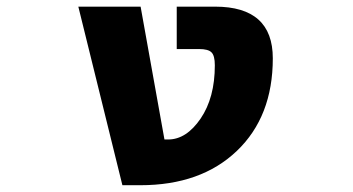

<svg xmlns="http://www.w3.org/2000/svg" viewBox="-20 -544 1040 566"><path d="M613.3 -351.6Q613.3 -379.9 603.5 -389.6Q593.8 -399.4 567.4 -399.4H501V-524.4H614.3Q784.2 -524.4 784.2 -372.1Q784.2 -200.2 678.2 -99.1Q572.3 2 393.6 2H340.8L210.9 -524.4H394.5L464.8 -132.8H475.6Q529.3 -132.8 571.3 -194.3Q613.3 -255.9 613.3 -351.6Z"/></svg>

Font: GenEi Gothic M Heavy
Style: Regular
Weight: 800
Designer: o_tamon (Modified); [Source Han Sans]
Ryoko NISHIZUKA  (kana & ideographs); Paul D. Hunt (Latin, Greek & Cyrillic); Wenl
Version: Version 1.1a;Original Version 1.004